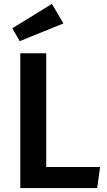

<svg xmlns="http://www.w3.org/2000/svg" viewBox="-20 -964 548 984"><path d="M84 0V-691H217V-108H493L478 0ZM43 -819 246 -944 305 -844 81 -753Z"/></svg>

Font: Qnwhxotralxmqkhsjrfbfhwcoqn
Style: Regular
Weight: 500
Designer: Carrois Corporate & Edenspiekermann
Foundry: Carrois Corporate GbR & Edenspiekermann AG
Version: Version 2.001